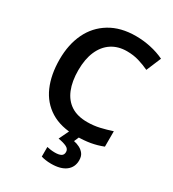

<svg xmlns="http://www.w3.org/2000/svg" viewBox="-226 -846 1090 1209"><g transform="rotate(30 319.5 -242.0)"><path d="M400 -613Q336 -613 289.5 -582.5Q243 -552 218 -494.5Q193 -437 193 -356Q193 -276 216.5 -218.5Q240 -161 286.5 -131Q333 -101 404 -101Q451 -101 494 -111Q537 -121 579 -135V-23Q536 -6 490.5 2Q445 10 387 10Q276 10 202.5 -35.5Q129 -81 93 -163.5Q57 -246 57 -357Q57 -465 96.5 -547.5Q136 -630 213.5 -677Q291 -724 401 -724Q455 -724 508.5 -712.5Q562 -701 608 -679L563 -572Q527 -589 487 -601Q447 -613 400 -613ZM482 133Q482 183 445 211.5Q408 240 339 240Q317 240 297.5 237Q278 234 266 230V160Q278 163 293.5 165Q309 167 324 167Q353 167 368.5 158.5Q384 150 384 129Q384 107 361.5 96Q339 85 301 79L339 0H412L393 44Q415 48 435.5 58.5Q456 69 469 86.5Q482 104 482 133Z"/></g></svg>

Font: Noto Sans Syriac Eastern SemiBold
Style: Regular
Weight: 600
Designer: Patrick Giasson and the Monotype Design Team
Foundry: Monotype Imaging Inc.
Version: Version 3.001